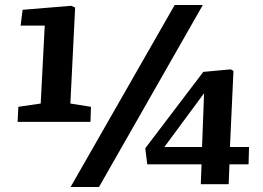

<svg xmlns="http://www.w3.org/2000/svg" viewBox="-20 -733 1047 764"><path d="M261 11 675 -713H787L374 11ZM260 -321 342 -308 340 -248H50L53 -308L142 -321L158 -631H62L70 -694L263 -710L279 -703ZM895 -148H971L969 -79H893L890 0H779L782 -79H566L558 -143L789 -447L898 -457L909 -451ZM784 -148 792 -362 634 -148Z"/></svg>

Font: Literata 12pt
Style: Bold Italic
Weight: 700
Italic angle: -2°
Designer: Latin by Veronika Burian and Jose Scaglione. Greek by Irene Vlachou. Cyrillic by Vera Evstafieva
Foundry: TypeTogether
Version: Version 3.002